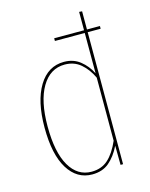

<svg xmlns="http://www.w3.org/2000/svg" viewBox="-112 -806 696 888"><g transform="rotate(-15 235.5 -362.0)"><path d="M430 -645V-632H368V0H356L355 -92Q332 -45 300 -18Q268 9 219 9Q146 9 103.5 -59.5Q61 -128 61 -257Q61 -383 105 -455.5Q149 -528 226 -528Q271 -528 303 -502.5Q335 -477 354 -439V-632H211V-645H354V-733L368 -732V-645ZM354 -116V-418Q334 -461 302.5 -488Q271 -515 226 -515Q156 -515 116 -447.5Q76 -380 76 -259Q76 -135 114 -69.5Q152 -4 219 -4Q267 -4 298.5 -32.5Q330 -61 354 -116Z"/></g></svg>

Font: Fira Sans Compressed Hair
Style: Regular
Weight: 100
Width: 1
Designer: bBox Type GmbH & Carrois Corporate GbR & Edenspiekermann AG
Foundry: bBox Type GmbH & Carrois Corporate GbR & Edenspiekermann AG
Version: Version 4.301